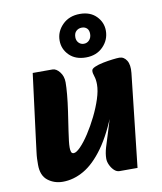

<svg xmlns="http://www.w3.org/2000/svg" viewBox="-82 -782 728 861"><g transform="rotate(-10 282.0 -351.0)"><path d="M135 13Q96 13 67 -9.5Q38 -32 38 -81Q38 -96 38.5 -109Q39 -122 41.5 -141Q44 -160 48 -193L86 -491H176Q193 -491 208.5 -471.5Q224 -452 224 -424Q224 -403 221 -369Q218 -335 212 -294L199 -207Q195 -179 193 -162.5Q191 -146 191 -132Q191 -122 193.5 -113.5Q196 -105 205 -105Q217 -105 236.5 -125Q256 -145 277.5 -178Q299 -211 318 -249.5Q337 -288 349 -325Q361 -362 361 -390Q361 -413 355.5 -428.5Q350 -444 351 -454Q351 -463 367 -470Q383 -477 405.5 -481.5Q428 -486 449 -488.5Q470 -491 480 -491Q501 -491 513.5 -471Q526 -451 522 -414L475 10H393Q380 10 369 -0.5Q358 -11 351 -26Q344 -41 344 -55Q344 -78 352 -105Q360 -132 373.5 -174Q387 -216 405 -282V-265Q366 -163 322 -102Q278 -41 231 -14Q184 13 135 13ZM334 -518Q286 -518 258 -546Q230 -574 230 -613Q230 -654 260.5 -684.5Q291 -715 340 -715Q387 -715 414.5 -687Q442 -659 442 -621Q442 -579 412 -548.5Q382 -518 334 -518ZM335 -580Q350 -580 360 -591Q370 -602 370 -619Q370 -636 361 -644.5Q352 -653 338 -653Q323 -653 312.5 -643.5Q302 -634 302 -615Q302 -600 311.5 -590Q321 -580 335 -580Z"/></g></svg>

Font: Alkatra
Style: Bold
Weight: 700
Designer: Suman Bhandary
Version: Version 1.100;gftools[0.9.22]